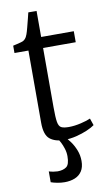

<svg xmlns="http://www.w3.org/2000/svg" viewBox="-101 -746 584 1031"><g transform="rotate(-10 191.0 -231.0)"><path d="M203 11Q153.5 11 124.8 -12Q96 -35 96 -101V-495H20V-535Q29 -537 41 -539.8Q53 -542.5 63.5 -545.5Q74 -548.5 78 -551Q83.5 -554.5 87.2 -558.5Q91 -562.5 94.2 -568.2Q97.5 -574 100.5 -582.5Q105 -594.5 111.2 -618.5Q117.5 -642.5 123.2 -665.2Q129 -688 131 -697H176V-555H354V-495H176V-172Q176 -116.5 180.2 -91.5Q184.5 -66.5 198 -59.8Q211.5 -53 239 -53Q270 -53 305.8 -61.5Q341.5 -70 358 -78L371 -40Q356.5 -29 329.2 -17.2Q302 -5.5 268.8 2.8Q235.5 11 203 11ZM165.5 235Q145.5 235 125 231Q104.5 227 91 222V163Q101.5 166.5 116 168.8Q130.5 171 138 171Q167.5 171 185.8 158.2Q204 145.5 204 100Q204 79 197.5 58.5Q191 38 182.8 22.2Q174.5 6.5 170 0L193 -6L211 0Q221.5 9.5 236.5 30Q251.5 50.5 262.8 78.5Q274 106.5 274 138Q274 172 260 193.5Q246 215 221.5 225Q197 235 165.5 235Z"/></g></svg>

Font: Merriweather Light
Style: Regular
Weight: 300
Designer: Eben Sorkin
Foundry: Eben Sorkin
Version: Version 2.100